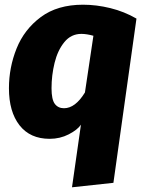

<svg xmlns="http://www.w3.org/2000/svg" viewBox="-20 -571 614 816"><path d="M324 -41Q309 -19 272 0Q235 19 191 19Q108 19 63 -38.5Q18 -96 18 -196Q18 -284 50.5 -365Q83 -446 153.5 -498.5Q224 -551 333 -551Q390 -551 449 -536.5Q508 -522 560 -492L462 206L286 225ZM341 -178 377 -419Q348 -427 326 -427Q282 -427 253.5 -392Q225 -357 212 -304Q199 -251 199 -196Q199 -148 213 -129.5Q227 -111 252 -111Q300 -111 341 -178Z"/></svg>

Font: Trujillo ExtraBold
Style: Italic
Weight: 800
Italic angle: -8°
Designer: Fira Sans original fonts by bBox Type GmbH, Carrois Corporate GbR, & Edenspiekermann AG / Changes by Cristiano Sobral
Foundry: Fira Sans original fonts by bBox Type GmbH, Carrois Corporate GbR, & Edenspiekermann AG / Changes by Cristiano Sobral
Version: Version 4.301;July 28, 2020;FontCreator 13.0.0.2655 64-bit